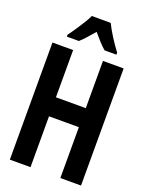

<svg xmlns="http://www.w3.org/2000/svg" viewBox="-170 -1017 841 1100"><g transform="rotate(20 250.0 -467.0)"><path d="M33 0V-714H159V-426H341V-714H467V0H341V-310H159V0ZM99 -786Q115 -807 133 -834Q151 -861 167.5 -887.5Q184 -914 193 -934H308Q324 -901 349 -861.5Q374 -822 401 -786V-774H329Q310 -790 291 -811Q272 -832 250 -858Q228 -832 208 -810Q188 -788 172 -774H99Z"/></g></svg>

Font: Noto Sans Mono ExtraCondensed
Style: Bold
Weight: 700
Width: 2
Designer: Monotype Design Team
Foundry: Monotype Imaging Inc.
Version: Version 2.014